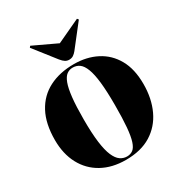

<svg xmlns="http://www.w3.org/2000/svg" viewBox="-229 -1163 1251 1334"><g transform="rotate(-30 396.0 -496.0)"><path d="M392 14Q282 14 201 -31Q120 -76 76 -158.5Q32 -241 32 -352Q32 -483 78.5 -570Q125 -657 210 -700.5Q295 -744 409 -744Q511 -744 590.5 -703Q670 -662 715 -582Q760 -502 760 -383Q760 -267 718 -177Q676 -87 594.5 -36.5Q513 14 392 14ZM410 -3Q438 -3 458 -18Q478 -33 490.5 -71.5Q503 -110 509 -178.5Q515 -247 515 -355Q515 -466 507 -538Q499 -610 483 -651.5Q467 -693 444 -710Q421 -727 390 -727Q363 -727 342 -711.5Q321 -696 306.5 -657.5Q292 -619 284.5 -550.5Q277 -482 277 -377Q277 -265 286.5 -192.5Q296 -120 314 -78.5Q332 -37 356.5 -20Q381 -3 410 -3ZM398 -786Q381 -786 367 -794.5Q353 -803 336 -824L202 -995L211 -1006L398 -918L586 -1006L595 -995L458 -820Q446 -805 432 -795.5Q418 -786 398 -786Z"/></g></svg>

Font: Display Black
Style: Regular
Weight: 900
Designer: Latin by Veronika Burian and Jose Scaglione. Greek by Irene Vlachou. Cyrillic by Vera Evstafieva.
Foundry: TypeTogether
Version: Version 3.002